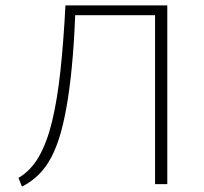

<svg xmlns="http://www.w3.org/2000/svg" viewBox="-20 -678 753 707"><path d="M61 9 48 -23Q93 -49 123 -101Q153 -153 172 -232Q191 -311 202.5 -417Q214 -523 221 -658H258Q255 -556 248 -471Q241 -386 230.5 -317.5Q220 -249 205.5 -195.5Q191 -142 170.5 -102Q150 -62 122.5 -35Q95 -8 61 9ZM551 0V-658H596V0ZM239 -622V-658H574V-622Z"/></svg>

Font: Ysabeau ExtraLight
Style: Regular
Weight: 250
Designer: Christian Thalmann (Catharsis Fonts)
Version: Version 2.002